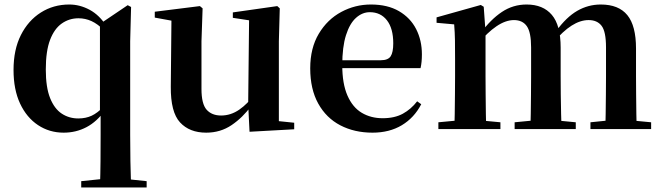

<svg xmlns="http://www.w3.org/2000/svg" viewBox="-20 -572 2935 851"><path d="M340 259V231L446 220H525L630 231V259ZM262 16Q199 16 148.5 -17.5Q98 -51 69 -113Q40 -175 40 -262Q40 -352 72.5 -416.5Q105 -481 161 -516.5Q217 -552 287 -552Q334 -552 377.5 -528.5Q421 -505 452 -456L458 -453L442 -437Q413 -466 385.5 -478.5Q358 -491 328 -491Q287 -491 254 -468Q221 -445 202 -395.5Q183 -346 183 -264Q183 -185 202 -137.5Q221 -90 253.5 -68.5Q286 -47 327 -47Q360 -47 386 -59Q412 -71 440 -100L454 -84H446Q410 -33 363.5 -8.5Q317 16 262 16ZM423 259Q425 201 425.5 142Q426 83 426 25V-68L423 -81V-463V-466L546 -549L561 -541L557 -389V25Q557 83 558 142Q559 201 561 259Z M894 16Q820 16 778 -29.5Q736 -75 737 -188L740 -498L770 -475L666 -494V-520L866 -545L878 -535L873 -389V-178Q873 -111 896 -85.5Q919 -60 960 -60Q1003 -60 1040.5 -86Q1078 -112 1108 -154L1141 -103H1094Q1056 -51 1006.5 -17.5Q957 16 894 16ZM1086 12 1080 -109V-112L1084 -482L1012 -493V-517L1209 -545L1220 -535L1216 -389V-35L1284 -28V1Z M1631 16Q1551 16 1488.5 -16.5Q1426 -49 1390.5 -113Q1355 -177 1355 -269Q1355 -359 1393 -422.5Q1431 -486 1492.5 -519Q1554 -552 1624 -552Q1698 -552 1748.5 -522.5Q1799 -493 1824.5 -443Q1850 -393 1850 -331Q1850 -296 1844 -270H1413V-305H1668Q1700 -305 1711.5 -322.5Q1723 -340 1723 -380Q1723 -446 1695 -482Q1667 -518 1619 -518Q1586 -518 1558 -493Q1530 -468 1513.5 -416Q1497 -364 1497 -283Q1497 -201 1520 -148.5Q1543 -96 1583.5 -72Q1624 -48 1676 -48Q1729 -48 1765.5 -68Q1802 -88 1829 -123L1847 -110Q1816 -50 1761 -17Q1706 16 1631 16Z M1923 0V-30L2029 -40H2092L2198 -30V0ZM1993 0Q1995 -25 1995.5 -67Q1996 -109 1996.5 -154.5Q1997 -200 1997 -235V-311Q1997 -361 1996.5 -394Q1996 -427 1993 -464L1915 -471V-495L2111 -550L2124 -542L2132 -431V-428V-235Q2132 -200 2132.5 -154.5Q2133 -109 2133.5 -67Q2134 -25 2135 0ZM2261 0V-30L2364 -40H2428L2532 -30V0ZM2330 0Q2332 -25 2332.5 -66.5Q2333 -108 2333.5 -153.5Q2334 -199 2334 -235V-362Q2334 -429 2315 -456Q2296 -483 2258 -483Q2221 -483 2180.5 -455.5Q2140 -428 2100 -379L2095 -426H2111Q2155 -486 2204.5 -519Q2254 -552 2314 -552Q2387 -552 2426 -506Q2465 -460 2465 -361V-235Q2465 -199 2465.5 -153.5Q2466 -108 2467 -66.5Q2468 -25 2469 0ZM2597 0V-30L2695 -40H2761L2866 -30V0ZM2663 0Q2664 -25 2664.5 -66.5Q2665 -108 2665.5 -153.5Q2666 -199 2666 -235V-362Q2666 -432 2646.5 -457.5Q2627 -483 2589 -483Q2552 -483 2513.5 -458.5Q2475 -434 2432 -383L2425 -434H2445Q2490 -496 2538.5 -524Q2587 -552 2643 -552Q2722 -552 2760.5 -505Q2799 -458 2799 -357V-235Q2799 -199 2799.5 -153.5Q2800 -108 2800.5 -66.5Q2801 -25 2802 0Z"/></svg>

Font: Noto Serif TC ExtraLight
Style: Bold
Weight: 700
Version: Version 2.002-H1;hotconv 1.1.0;makeotfexe 2.6.0